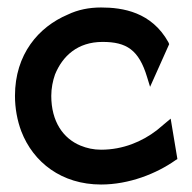

<svg xmlns="http://www.w3.org/2000/svg" viewBox="-20 -482 512 513"><path d="M20 -226C20 -193 26 -160 37 -131C69 -48 145 11 250 11C325 11 398 -18 449 -54L454 -57L436 -165L399 -134C360 -104 309 -82 250 -82C230 -82 212 -86 195 -93C149 -112 117 -157 117 -226C117 -246 121 -266 127 -283C147 -332 187 -370 254 -370C318 -370 351 -349 373 -276L381 -250L432 -364L430 -369C385 -450 308 -462 250 -462C218 -462 188 -456 161 -443C83 -410 20 -337 20 -226Z"/></svg>

Font: Charger Pro
Style: ExBdNar
Weight: 400
Designer: Jasper
Foundry: Cannot Into Space Fonts
Version: Version 1.09